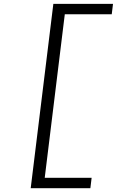

<svg xmlns="http://www.w3.org/2000/svg" viewBox="-20 -848 640 988"><path d="M138 120.5 254.5 -828H561.5L555 -774.5H283L315.5 -791.5L208 84.5L179.5 67H451.5L445 120.5Z"/></svg>

Font: Spline Sans Mono Light
Style: Italic
Weight: 300
Italic angle: -4°
Monospace: yes
Version: Version 1.004